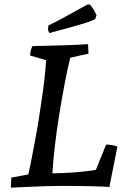

<svg xmlns="http://www.w3.org/2000/svg" viewBox="-20 -855 573 883"><path d="M30 8Q31 -3 31 -14.5Q31 -26 32 -38L110 -53Q118 -86 126 -128.5Q134 -171 143 -218Q152 -265 159.5 -314.5Q167 -364 174 -411.5Q181 -459 185.5 -501.5Q190 -544 192 -578L118 -600Q119 -614 122 -624.5Q125 -635 129 -643Q170 -644 213.5 -645Q257 -646 300 -647.5Q343 -649 385 -652Q386 -641 386 -630Q386 -619 387 -608Q370 -605 344.5 -599Q319 -593 303 -589Q290 -537 277 -468.5Q264 -400 252 -325.5Q240 -251 232 -181Q224 -111 221 -58Q244 -58 266.5 -59Q289 -60 311 -61.5Q333 -63 352.5 -65Q372 -67 389.5 -69Q407 -71 421 -74L468 -190Q482 -190 496 -187.5Q510 -185 520 -181L483 5Q464 3 405 1.5Q346 0 265 0Q230 0 195.5 1Q161 2 130 3.5Q99 5 73.5 6Q48 7 30 8ZM207 -703Q204 -708 202 -714.5Q200 -721 201 -726L203 -738L251 -762L380 -833L391 -835Q395 -833 400.5 -825.5Q406 -818 412.5 -807.5Q419 -797 424 -785L418 -768Q415 -765 401 -759.5Q387 -754 361.5 -746Q336 -738 297.5 -727.5Q259 -717 207 -703Z"/></svg>

Font: Labrada Medium
Style: Italic
Weight: 500
Italic angle: -7°
Designer: Mercedes Jáuregui
Foundry: Omnibus-Type Team
Version: Version 1.000